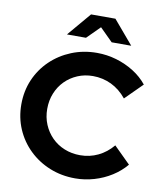

<svg xmlns="http://www.w3.org/2000/svg" viewBox="-98 -998 915 1087"><g transform="rotate(10 359.0 -455.0)"><path d="M408.4 10.3Q329.6 10.3 261.8 -17.2Q194 -44.7 143.3 -93.9Q92.6 -143 64.3 -208.5Q36.1 -274 36.1 -350Q36.1 -426.7 64.3 -492.2Q92.6 -557.7 143.6 -606.9Q194.7 -656 262.5 -683.5Q330.3 -711 408.4 -711Q465.6 -711 520 -695Q574.4 -679 620.8 -649.9Q667.2 -620.8 699.7 -580.3L602.2 -483.3Q564.1 -530.3 514.5 -554.1Q464.8 -577.8 408.4 -577.8Q361 -577.8 320.1 -560.4Q279.2 -543.1 248.9 -512.5Q218.6 -481.9 201.8 -440.5Q184.9 -399.1 184.9 -350Q184.9 -301.9 202.2 -260.7Q219.4 -219.5 250.1 -188.6Q280.9 -157.6 322.7 -140.7Q364.5 -123.7 413.3 -123.7Q468.3 -123.7 516.2 -146.7Q564.1 -169.7 600.5 -213.2L695.6 -119Q662.7 -79.4 616.7 -50.2Q570.7 -21 517.2 -5.4Q463.6 10.3 408.4 10.3ZM478.8 -784.3 404.9 -857.8 331.2 -784.3H221.8L336.5 -919.6H476.6L591.3 -784.3Z"/></g></svg>

Font: Red Hat Display
Style: Regular
Weight: 300
Designer: Pentagram, MCKL
Foundry: Pentagram, MCKL
Version: Version 1.023